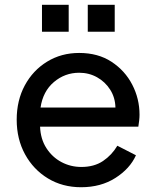

<svg xmlns="http://www.w3.org/2000/svg" viewBox="-20 -773 654 805"><path d="M320 12Q242 12 181 -25Q120 -62 85 -126Q50 -190 50 -271Q50 -352 84 -415Q118 -478 177.5 -514.5Q237 -551 312 -551Q391 -551 447.5 -514Q504 -477 534.5 -418Q565 -359 565 -292Q565 -281 563.5 -267.5Q562 -254 560 -242H148Q150 -190 174.5 -152Q199 -114 237.5 -93.5Q276 -73 321 -73Q375 -73 412 -98Q449 -123 472 -162L550 -122Q525 -66 464 -27Q403 12 320 12ZM312 -468Q252 -468 206 -429Q160 -390 150 -322H464Q463 -364 442 -397Q421 -430 387 -449Q353 -468 312 -468ZM156 -640V-753H268V-640ZM348 -640V-753H461V-640Z"/></svg>

Font: Pitagon Sans Text Medium
Style: Regular
Weight: 500
Designer: Travis Tran
Foundry: Pitagon
Version: Version 1.000; ttfautohint (v1.8.4.7-5d5b);gftools[0.9.26]